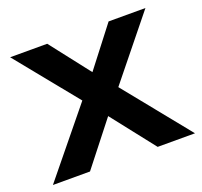

<svg xmlns="http://www.w3.org/2000/svg" viewBox="-105 -612 757 720"><g transform="rotate(-20 273.5 -252.5)"><path d="M-10 0 202 -260 3 -505H151L274 -347L396 -505H543L346 -261L557 0H408L273 -172L138 0Z"/></g></svg>

Font: MulishBold
Style: Bold
Weight: 700
Designer: Vernon Adams
Foundry: Vernon Adams
Version: Version 3.602; ttfautohint (v1.8.3)